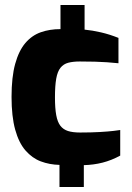

<svg xmlns="http://www.w3.org/2000/svg" viewBox="-20 -652 525 765"><path d="M217 93V5Q177 4 142.5 -9Q108 -22 81.5 -52.5Q55 -83 40.5 -135.5Q26 -188 26 -266Q26 -345 40.5 -397.5Q55 -450 81 -480.5Q107 -511 142.5 -523.5Q178 -536 221 -536V-632H317V-534Q348 -531 382.5 -523Q417 -515 452 -501V-400Q447 -401 405.5 -404Q364 -407 298 -407Q271 -407 252 -402Q233 -397 221 -382Q209 -367 204 -338.5Q199 -310 199 -264Q199 -221 204 -193.5Q209 -166 220.5 -151Q232 -136 251 -130Q270 -124 299 -124Q344 -124 378 -126Q412 -128 433 -130.5Q454 -133 459 -134V-32Q424 -13 388.5 -4Q353 5 314 6V93Z"/></svg>

Font: Exo Thin ExtraBold
Style: Regular
Weight: 800
Version: Version 2.000